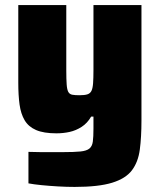

<svg xmlns="http://www.w3.org/2000/svg" viewBox="-20 -530 630 756"><path d="M274 206Q242 206 208 204Q174 202 143.5 199Q113 196 92 192V68Q118 69 141 69Q164 69 185.5 69Q207 69 227 69Q272 69 296.5 66.5Q321 64 332 55Q343 46 345.5 27.5Q348 9 348 -24V-71H339Q324 -45 301.5 -30.5Q279 -16 254 -10.5Q229 -5 202 -5Q152 -5 122 -18Q92 -31 77 -56.5Q62 -82 57 -118.5Q52 -155 52 -204V-510H241V-253Q241 -218 242.5 -197.5Q244 -177 249 -168Q254 -159 264.5 -157Q275 -155 293 -155Q313 -155 324 -158.5Q335 -162 340 -172Q345 -182 346.5 -202Q348 -222 348 -255V-510H537V-56Q537 10 530.5 59Q524 108 499.5 140.5Q475 173 421.5 189.5Q368 206 274 206Z"/></svg>

Font: Saira Thin ExtraBold
Style: Regular
Weight: 800
Version: Version 1.101